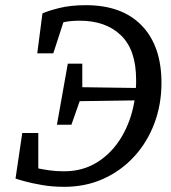

<svg xmlns="http://www.w3.org/2000/svg" viewBox="-20 -706 660 742"><path d="M228 16Q182 16 142 9Q102 2 75 -5.5Q48 -13 40 -16L66 -192H128V-55Q148 -51 172.5 -47.5Q197 -44 228 -44Q300 -44 356.5 -79.5Q413 -115 450 -177Q487 -239 500 -318L288 -315L256 -224H200L242 -460H298V-369L505 -366Q506 -374 506 -382Q506 -390 506 -398Q506 -513 447.5 -569.5Q389 -626 288 -626Q252 -626 225 -620L186 -500H124L144 -654Q162 -663 207 -674.5Q252 -686 312 -686Q452 -686 528 -607Q604 -528 604 -386Q604 -302 576.5 -229Q549 -156 498.5 -101Q448 -46 379.5 -15Q311 16 228 16Z"/></svg>

Font: Source Serif 4 Caption
Style: Italic
Weight: 400
Italic angle: -12°
Designer: Frank Grießhammer
Foundry: Adobe Systems Incorporated
Version: Version 4.004;hotconv 1.0.117;makeotfexe 2.5.65602